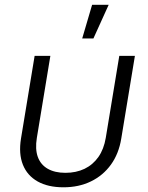

<svg xmlns="http://www.w3.org/2000/svg" viewBox="-20 -775 621 804"><path d="M245.6 9.3Q181.2 9.3 137.7 -15.1Q94.2 -39.6 75.9 -85.2Q57.6 -130.9 67.9 -194.8L125 -541H190.9L134.3 -197.8Q126.5 -150.4 138.4 -117.7Q150.4 -85 180.2 -68.1Q210 -51.3 253.9 -51.3Q298.8 -51.3 334 -68.1Q369.1 -85 392.1 -117.7Q415 -150.4 422.9 -197.8L479.5 -541H544.9L487.8 -194.8Q477.5 -131.3 444.6 -85.7Q411.6 -40 360.8 -15.4Q310.1 9.3 245.6 9.3ZM324.2 -613.8 365.7 -754.9H435.1L371.1 -613.8Z"/></svg>

Font: Inter 17pt Light
Style: Italic
Weight: 300
Italic angle: -9.3988°
Version: Version 4.001;git-66647c0bb